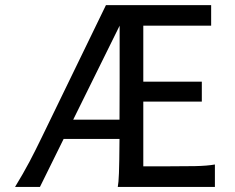

<svg xmlns="http://www.w3.org/2000/svg" viewBox="-20 -733 921 753"><path d="M441.9 0Q443.4 -8.3 444.6 -20.8Q445.8 -33.2 446.5 -54.2Q447.3 -75.2 447.8 -107.4Q448.2 -139.6 448.7 -188H229.5L136.7 0H39.1Q55.7 -26.9 69.3 -51Q83 -75.2 95.5 -98.4Q107.9 -121.6 119.6 -145.3Q131.3 -168.9 144 -194.8L395.5 -712.9H808.1V-632.3H542V-412.6H771.5V-334.5H542V-80.6H622.1Q694.8 -80.6 744.1 -81.5Q793.5 -82.5 822.8 -87.9V0ZM267.1 -263.7H448.7Q449.2 -329.6 449.2 -419.4V-632.3Z"/></svg>

Font: Andika Basic
Style: Regular
Weight: 400
Designer: Annie Olsen & Victor Gaultney
Foundry: SIL International
Version: Version 1.000